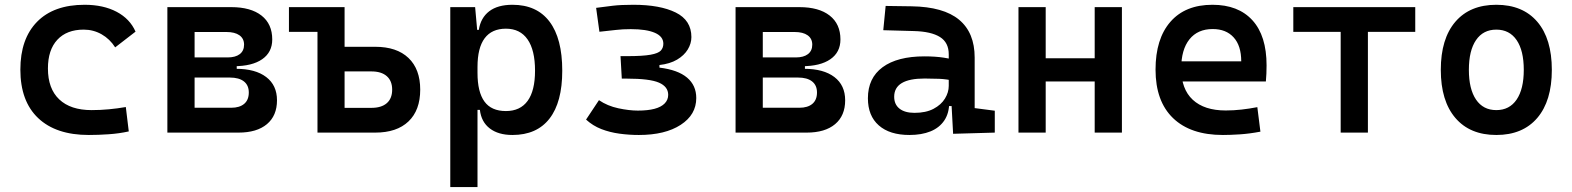

<svg xmlns="http://www.w3.org/2000/svg" viewBox="-20 -547 6485 792"><path d="M346.2 9.8Q210.9 9.8 137.5 -59.8Q64 -129.4 64 -259.8Q64 -386.7 132.8 -457Q201.7 -527.3 329.1 -527.3Q406.2 -527.3 461.2 -498.3Q516.1 -469.2 539.1 -416.5L455.1 -351.6Q433.1 -386.2 399.2 -405.5Q365.2 -424.8 325.2 -424.8Q255.4 -424.8 216.6 -383.1Q177.7 -341.3 177.7 -264.6Q177.7 -181.2 224.4 -137Q271 -92.8 357.9 -92.8Q393.6 -92.8 429.4 -96.2Q465.3 -99.6 499 -105.5L511.2 -4.9Q471.2 3.9 428.7 6.8Q386.2 9.8 346.2 9.8Z M775.9 0V-102.5H933.6Q968.3 -102.5 987.3 -118.7Q1006.3 -134.8 1006.3 -165.5Q1006.3 -195.3 986.1 -211.2Q965.8 -227.1 928.2 -227.1H759.8V-263.2H953.1Q1033.7 -263.2 1078.1 -229.2Q1122.6 -195.3 1122.6 -133.3Q1122.6 -69.8 1081.1 -34.9Q1039.6 0 963.9 0ZM670.4 0V-517.6H782.7V0ZM736.3 -243.2V-291H956.5V-243.2ZM759.8 -273.9V-310.1H918.9Q951.2 -310.1 969 -323.7Q986.8 -337.4 986.8 -362.8Q986.8 -387.7 967.8 -401.4Q948.7 -415 914.1 -415H775.9V-517.6H933.6Q1014.2 -517.6 1058.6 -482.9Q1103 -448.2 1103 -384.3Q1103 -331.5 1061.5 -302.7Q1020 -273.9 944.3 -273.9Z M1388.7 0V-102.1H1512.2Q1553.2 -102.1 1575.4 -121.3Q1597.7 -140.6 1597.7 -177.2Q1597.7 -213.4 1575.4 -232.9Q1553.2 -252.4 1512.2 -252.4H1378.9V-354H1527.8Q1616.7 -354 1665 -307.9Q1713.4 -261.7 1713.4 -177.2Q1713.4 -92.3 1665 -46.1Q1616.7 0 1527.8 0ZM1289.6 0V-517.6H1401.4V0ZM1171.9 -415.5V-517.6H1344.2V-415.5Z M1837.4 224.6V-517.6H1939.9L1949.7 -408.2V224.6ZM2093.8 9.8Q2035.6 9.8 2000.5 -17.1Q1965.3 -43.9 1959.5 -93.8H1914.6L1949.7 -246.1Q1949.7 -167.5 1978.3 -128.2Q2006.8 -88.9 2066.9 -88.9Q2126 -88.9 2156.5 -130.9Q2187 -172.9 2187 -255.4Q2187 -340.3 2156.2 -384.5Q2125.5 -428.7 2066.9 -428.7Q2008.8 -428.7 1979.2 -389.2Q1949.7 -349.6 1949.7 -271L1916 -423.8H1955.1Q1962.9 -473.6 1998 -500.5Q2033.2 -527.3 2093.8 -527.3Q2194.3 -527.3 2246.8 -457.8Q2299.3 -388.2 2299.3 -255.4Q2299.3 -125.5 2246.8 -57.9Q2194.3 9.8 2093.8 9.8Z M2615.2 9.8Q2575.2 9.8 2535.4 4.4Q2495.6 -1 2460.4 -14.6Q2425.3 -28.3 2397.5 -53.7L2450.7 -133.8Q2485.8 -109.9 2530.8 -100.3Q2575.7 -90.8 2611.3 -90.8Q2651.9 -90.8 2679.7 -98.1Q2707.5 -105.5 2721.9 -120.4Q2736.3 -135.3 2736.3 -155.8Q2736.3 -189.5 2698.2 -206.1Q2660.2 -222.7 2565.4 -222.7H2544.9L2539.6 -315.4H2566.9Q2631.8 -315.4 2663.8 -321.3Q2695.8 -327.1 2706.1 -338.6Q2716.3 -350.1 2716.3 -366.7Q2716.3 -396.5 2681.4 -411.6Q2646.5 -426.8 2582 -426.8Q2548.3 -426.8 2521.7 -423.6Q2495.1 -420.4 2452.6 -416L2439 -514.6Q2475.6 -519.5 2508.3 -523.4Q2541 -527.3 2592.8 -527.3Q2702.6 -527.3 2767.3 -495.4Q2832 -463.4 2832 -394Q2832 -367.7 2817.1 -343Q2802.2 -318.4 2772.9 -301Q2743.7 -283.7 2700.2 -278.8V-268.1Q2776.4 -258.8 2814.2 -226.8Q2852.1 -194.8 2852.1 -142.6Q2852.1 -73.7 2787.8 -32Q2723.6 9.8 2615.2 9.8Z M3119.6 0V-102.5H3277.3Q3312 -102.5 3331.1 -118.7Q3350.1 -134.8 3350.1 -165.5Q3350.1 -195.3 3329.8 -211.2Q3309.6 -227.1 3272 -227.1H3103.5V-263.2H3296.9Q3377.4 -263.2 3421.9 -229.2Q3466.3 -195.3 3466.3 -133.3Q3466.3 -69.8 3424.8 -34.9Q3383.3 0 3307.6 0ZM3014.2 0V-517.6H3126.5V0ZM3080.1 -243.2V-291H3300.3V-243.2ZM3103.5 -273.9V-310.1H3262.7Q3294.9 -310.1 3312.7 -323.7Q3330.6 -337.4 3330.6 -362.8Q3330.6 -387.7 3311.5 -401.4Q3292.5 -415 3257.8 -415H3119.6V-517.6H3277.3Q3357.9 -517.6 3402.3 -482.9Q3446.8 -448.2 3446.8 -384.3Q3446.8 -331.5 3405.3 -302.7Q3363.8 -273.9 3288.1 -273.9Z M3911.6 4.9 3903.3 -148.4 3893.6 -198.7V-322.8Q3893.6 -371.6 3857.4 -394.3Q3821.3 -417 3750 -418.9L3623.5 -422.4L3633.3 -522.5L3740.2 -521Q3872.1 -519 3936.3 -465.6Q4000.5 -412.1 4000.5 -309.6V-101.1L4083.5 -90.3V0ZM3731.4 9.8Q3649.9 9.8 3605 -29.8Q3560.1 -69.3 3560.1 -141.6Q3560.1 -225.1 3620.8 -269.8Q3681.6 -314.5 3793.5 -314.5Q3838.4 -314.5 3873.3 -309.1Q3908.2 -303.7 3937.5 -293.5L3916 -213.4Q3883.8 -220.7 3854.2 -221.9Q3824.7 -223.1 3793.9 -223.1Q3668.5 -223.1 3668.5 -147.9Q3668.5 -116.2 3690.4 -98.9Q3712.4 -81.5 3752.4 -81.5Q3799.3 -81.5 3830.8 -98.1Q3862.3 -114.7 3877.9 -140.4Q3893.6 -166 3893.6 -192.9V-242.2L3919.9 -109.4H3878.9L3895.5 -125Q3895.5 -80.1 3875.2 -50Q3855 -20 3818.4 -5.1Q3781.7 9.8 3731.4 9.8Z M4495.6 0V-517.6H4607.9V0ZM4181.2 0V-517.6H4293.5V0ZM4228.5 -210.9V-306.6H4571.8V-210.9Z M5024.4 9.8Q4891.1 9.8 4818.8 -59.8Q4746.6 -129.4 4746.6 -259.8Q4746.6 -386.7 4807.9 -457Q4869.1 -527.3 4981.4 -527.3Q5087.9 -527.3 5146.2 -463.4Q5204.6 -399.4 5204.6 -277.3Q5204.6 -242.2 5201.7 -210.9H4833.5V-293.9H5100.1Q5100.1 -358.4 5068.8 -392.8Q5037.6 -427.2 4982.4 -427.2Q4920.4 -427.2 4886.5 -384.8Q4852.5 -342.3 4852.5 -264.6Q4852.5 -179.7 4900.1 -135.5Q4947.8 -91.3 5036.1 -91.3Q5068.8 -91.3 5101.1 -95Q5133.3 -98.6 5166.5 -105L5179.2 -3.9Q5132.3 4.9 5093.3 7.3Q5054.2 9.8 5024.4 9.8Z M5510.3 0V-517.6H5622.6V0ZM5314.9 -415.5V-517.6H5817.9V-415.5Z M6152.3 9.8Q6043.5 9.8 5983.4 -60.5Q5923.3 -130.9 5923.3 -258.8Q5923.3 -387.2 5983.4 -457.3Q6043.5 -527.3 6152.3 -527.3Q6261.2 -527.3 6321.3 -457.3Q6381.3 -387.2 6381.3 -258.8Q6381.3 -130.9 6321.3 -60.5Q6261.2 9.8 6152.3 9.8ZM6152.3 -92.8Q6206.5 -92.8 6236.1 -136.2Q6265.6 -179.7 6265.6 -258.8Q6265.6 -338.4 6236.1 -381.6Q6206.5 -424.8 6152.3 -424.8Q6098.1 -424.8 6068.6 -381.6Q6039.1 -338.4 6039.1 -258.8Q6039.1 -179.7 6068.6 -136.2Q6098.1 -92.8 6152.3 -92.8Z"/></svg>

Font: Cascadia Code Medium
Style: Regular
Weight: 500
Monospace: yes
Designer: Aaron Bell
Foundry: Saja Typeworks
Version: Version 2407.024